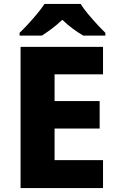

<svg xmlns="http://www.w3.org/2000/svg" viewBox="-20 -951 595 971"><path d="M501 0H84V-714H501V-575H256V-440H484V-301H256V-141H501ZM388 -931Q402 -908 425 -880.5Q448 -853 471.5 -827.5Q495 -802 513 -785V-771H401Q375 -786 348 -806Q321 -826 295 -851Q269 -826 243.5 -807Q218 -788 192 -771H79V-785Q98 -803 121.5 -828.5Q145 -854 167.5 -881Q190 -908 205 -931Z"/></svg>

Font: Noto Sans Thaana ExtraBold
Style: Regular
Weight: 800
Designer: David Williams
Foundry: Google Inc.
Version: Version 3.001; ttfautohint (v1.8.4.7-5d5b)